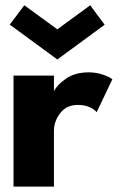

<svg xmlns="http://www.w3.org/2000/svg" viewBox="-20 -690 445 710"><path d="M16 -599 70 -670.5 192 -581.5 313.5 -670.5 367 -598.5 192 -470ZM179.5 0H30V-410.5H179.5V-352.5Q192 -377.5 225.2 -400Q258.5 -422.5 308.5 -422.5Q334.5 -422.5 358.8 -414.5Q383 -406.5 395.5 -397L337.5 -275Q329.5 -285.5 311 -293.8Q292.5 -302 268.5 -302Q226 -302 202.8 -271.8Q179.5 -241.5 179.5 -206.5Z"/></svg>

Font: League Spartan
Style: Bold
Weight: 700
Foundry: The League of Moveable Type
Version: Version 2.002